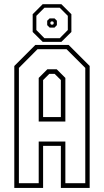

<svg xmlns="http://www.w3.org/2000/svg" viewBox="-20 -920 509 940"><path d="M50 0V-597L153 -700H316L419 -597V0H278V-206H191V0ZM72.5 -23H169.5V-227H300V-23H397.5V-587.5L306 -679H163.5L72.5 -587.5ZM169.5 -325V-538.5L212 -581H257.5L300 -538.5V-325ZM191 -347H278V-528L247.5 -558.5H221.5L191 -528ZM189 -715 140 -763.5V-850.5L189 -899.5H280.5L329.5 -850.5V-763.5L280.5 -715ZM197.5 -733H272.5L312 -773V-842.5L272.5 -882H197.5L158 -842.5V-773ZM223 -785 211 -797V-818.5L223 -830H247L258.5 -818.5V-797L247 -785ZM230.5 -799.5H239L242.5 -803V-811.5L239 -815H230.5L227 -811.5V-803Z"/></svg>

Font: Tourney Condensed ExtraLight
Style: Regular
Weight: 200
Width: 3
Designer: Tyler Finck
Foundry: Etcetera Type Co
Version: Version 1.010; ttfautohint (v1.8.3)